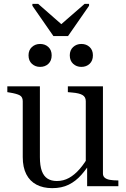

<svg xmlns="http://www.w3.org/2000/svg" viewBox="-20 -966 652 996"><path d="M257 -779H333L442 -936V-946H419L288 -832H308L178 -946H148V-936ZM187 -518V-151Q187 -106 197 -79Q207 -52 226.5 -39.5Q246 -27 275 -27Q309 -27 338 -43Q367 -59 393.5 -89.5Q420 -120 444 -163L460 -139Q432 -93 402.5 -59.5Q373 -26 336.5 -8Q300 10 251 10Q204 10 169.5 -8Q135 -26 116.5 -62Q98 -98 98 -151V-441Q98 -463 82.5 -471.5Q67 -480 30 -486L18 -488V-518ZM514 -518V-66Q514 -52 523.5 -44Q533 -36 550.5 -33Q568 -30 591 -30H594V0H432V-101L425 -113V-441Q425 -463 408 -473Q391 -483 354 -486L332 -488V-518ZM248 -679Q248 -651 231 -635Q214 -619 188 -619Q163 -619 145.5 -635Q128 -651 128 -679Q128 -706 145.5 -722Q163 -738 188 -738Q214 -738 231 -722Q248 -706 248 -679ZM462 -679Q462 -651 445 -635Q428 -619 402 -619Q377 -619 359.5 -635Q342 -651 342 -679Q342 -706 359.5 -722Q377 -738 402 -738Q428 -738 445 -722Q462 -706 462 -679Z"/></svg>

Font: Roboto Serif 144pt
Style: Regular
Weight: 400
Version: Version 1.008